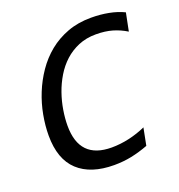

<svg xmlns="http://www.w3.org/2000/svg" viewBox="-121 -748 800 857"><g transform="rotate(-20 279.5 -319.0)"><path d="M440.9 -23.9Q399.4 -8.3 360.1 -0.2Q320.8 7.8 277.8 7.8Q167 7.8 106.9 -47.9Q46.9 -103.5 46.9 -215.8Q46.9 -262.7 56.2 -312.7Q65.4 -362.8 84.7 -410.6Q104 -458.5 133.3 -501.2Q162.6 -543.9 202.1 -576.2Q241.7 -608.4 292 -627.2Q342.3 -646 403.8 -646Q448.2 -646 487.5 -638.4Q526.9 -630.9 559.1 -615.2L542 -529.8Q511.2 -548.8 477.1 -558.8Q442.9 -568.8 398.9 -568.8Q353 -568.8 315.9 -553.2Q278.8 -537.6 250.2 -511.5Q221.7 -485.4 200.9 -450.9Q180.2 -416.5 167 -378.7Q153.8 -340.8 147.5 -302Q141.1 -263.2 141.1 -228Q141.1 -69.8 293.9 -69.8Q335 -69.8 377.2 -79.3Q419.4 -88.9 457 -106Z"/></g></svg>

Font: Code New Roman
Style: Italic
Weight: 400
Italic angle: -11°
Monospace: yes
Designer: Sam Radian
Foundry: Code New Roman
Version: Version 1.508 October 19, 2014